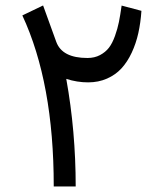

<svg xmlns="http://www.w3.org/2000/svg" viewBox="-20 -676 590 696"><path d="M174.8 -1.5Q174.8 -375.5 61 -620.1L136.2 -656.2L184.1 -523.9Q205.6 -465.8 296.9 -465.8Q322.8 -465.8 342.5 -476.3Q362.3 -486.8 374.8 -502.9Q387.2 -519 396.7 -545.4Q406.2 -571.8 411.1 -596.4Q416 -621.1 420.9 -655.8L492.7 -636.7Q489.7 -593.3 481.4 -555.9Q473.1 -518.6 457.5 -485.1Q441.9 -451.7 420.4 -428.2Q398.9 -404.8 367.9 -391.1Q336.9 -377.4 299.3 -377.4Q259.3 -377.4 220.2 -390.1Q254.4 -200.7 254.4 0H174.8Z"/></svg>

Font: Samim FD
Style: FD
Weight: 400
Foundry: DejaVu fonts team - Redesigned by Saber Rastikerdar
Version: Version 4.00 December 17, 2020